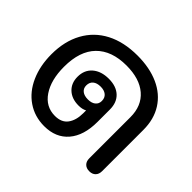

<svg xmlns="http://www.w3.org/2000/svg" viewBox="-133 -778 983 983"><g transform="rotate(45 358.0 -287.0)"><path d="M46 -277Q46 -371 84 -440.5Q122 -510 193 -547Q264 -584 363 -584Q451 -584 516.5 -554.5Q582 -525 617.5 -469Q653 -413 653 -336V-37Q653 -15 640.5 -2.5Q628 10 607 10Q585 10 572.5 -2.5Q560 -15 560 -37V-335Q560 -417 507 -462.5Q454 -508 359 -508Q252 -508 194.5 -449.5Q137 -391 137 -277Q137 -182 176 -124Q215 -66 282 -66Q330 -66 352.5 -97Q375 -128 375 -179V-199Q357 -189 330 -189Q281 -189 251.5 -216.5Q222 -244 222 -290Q222 -339 255 -367.5Q288 -396 343 -396Q397 -396 427.5 -367.5Q458 -339 458 -288V-199Q458 -100 411 -45Q364 10 280 10Q211 10 157.5 -26.5Q104 -63 75 -128.5Q46 -194 46 -277ZM398 -290Q398 -313 383 -325.5Q368 -338 342 -338Q315 -338 300 -325.5Q285 -313 285 -290Q285 -269 300 -257Q315 -245 342 -245Q368 -245 383 -257Q398 -269 398 -290Z"/></g></svg>

Font: Kodchasan Medium
Style: Regular
Weight: 500
Designer: Katatrad Aksorn Co.,Ltd.
Foundry: Cadson Demak Co.,Ltd.
Version: Version 1.000; ttfautohint (v1.6)